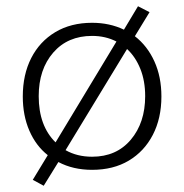

<svg xmlns="http://www.w3.org/2000/svg" viewBox="-20 -536 590 615"><path d="M120 59 85 40 133 -39Q95 -69 74 -117.5Q53 -166 53 -227Q53 -297 80 -350Q107 -403 157 -433Q207 -463 275 -463Q331 -463 377 -441L422 -516L459 -497L412 -420Q452 -389 474.5 -339.5Q497 -290 497 -227Q497 -157 469.5 -104Q442 -51 392.5 -21.5Q343 8 275 8Q214 8 167 -17ZM104 -228Q104 -133 158 -80L353 -403Q318 -421 275 -421Q197 -421 150.5 -367.5Q104 -314 104 -228ZM275 -34Q353 -34 399 -88.5Q445 -143 445 -228Q445 -277 429.5 -315.5Q414 -354 387 -379L190 -55Q227 -34 275 -34Z"/></svg>

Font: Inconsolata SemiExpanded Light
Style: Regular
Weight: 300
Width: 6
Monospace: yes
Designer: Raph Levien, Cyreal, Brenton Simpson
Foundry: Raph Levien, Cyreal, Google
Version: Version 3.001; ttfautohint (v1.8.2.53-6de2)